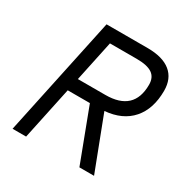

<svg xmlns="http://www.w3.org/2000/svg" viewBox="-151 -779 882 908"><g transform="rotate(30 290.0 -325.0)"><path d="M37 0 175 -650H399Q482 -650 525 -615Q568 -580 568 -514Q568 -415 517 -356.5Q466 -298 371 -290L482 0H402L293 -288H172L111 0ZM187 -358H337Q492 -358 492 -503Q492 -543 465 -561.5Q438 -580 380 -580H234Z"/></g></svg>

Font: Sometype Mono
Style: Italic
Weight: 400
Italic angle: -12°
Monospace: yes
Designer: Ryoichi Tsunekawa
Foundry: Dharma Type
Version: Version 1.000; ttfautohint (v1.8.3)